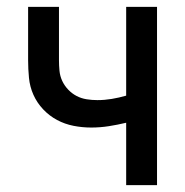

<svg xmlns="http://www.w3.org/2000/svg" viewBox="-20 -540 540 560"><path d="M348 0V-182Q323 -176 297.5 -172Q272 -168 246 -168Q220 -168 194.5 -173Q169 -178 146.5 -190Q124 -202 106 -221Q88 -240 77.5 -263.5Q67 -287 64.5 -313Q62 -339 62 -364V-520H152V-364Q152 -349 153.5 -333.5Q155 -318 161.5 -304Q168 -290 179 -278.5Q190 -267 203.5 -260Q217 -253 232.5 -250.5Q248 -248 264 -248Q285 -248 306 -251.5Q327 -255 348 -261V-520H438V0Z"/></svg>

Font: Iosevka Term Medium
Style: Regular
Weight: 500
Monospace: yes
Designer: Belleve Invis
Foundry: Belleve Invis
Version: Version 26.3.1